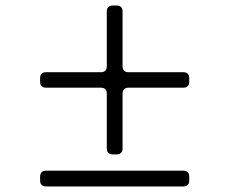

<svg xmlns="http://www.w3.org/2000/svg" viewBox="-20 -710 830 694"><path d="M423 -669V-470Q423 -460 428.5 -454.5Q434 -449 444 -449H643Q653 -449 658.5 -443.5Q664 -438 664 -428V-414Q664 -404 658.5 -398.5Q653 -393 643 -393H444Q434 -393 428.5 -387.5Q423 -382 423 -372V-173Q423 -163 417.5 -157.5Q412 -152 402 -152H387Q377 -152 371.5 -157.5Q366 -163 366 -173V-372Q366 -382 360.5 -387.5Q355 -393 345 -393H146Q136 -393 130.5 -398.5Q125 -404 125 -414V-428Q125 -438 130.5 -443.5Q136 -449 146 -449H345Q355 -449 360.5 -454.5Q366 -460 366 -470V-669Q366 -679 371.5 -684.5Q377 -690 387 -690H402Q412 -690 417.5 -684.5Q423 -679 423 -669ZM643 -36H146Q136 -36 130.5 -41.5Q125 -47 125 -57V-72Q125 -82 130.5 -87.5Q136 -93 146 -93H643Q653 -93 658.5 -87.5Q664 -82 664 -72V-57Q664 -47 658.5 -41.5Q653 -36 643 -36Z"/></svg>

Font: Shippori Mincho B1 Medium
Style: Regular
Weight: 500
Designer: FONTDASU
Foundry: FONTDASU / Google Inc. / but / Adobe
Version: Version 3.110; ttfautohint (v1.8.3)